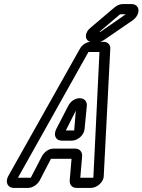

<svg xmlns="http://www.w3.org/2000/svg" viewBox="-20 -897 699 942"><path d="M68 -25 414 -642H468L438 -25H374L383 -131C384 -151 372 -168 348 -168H243C219 -168 197 -151 186 -131L131 -25ZM48 25H117C141 25 164 8 175 -12L230 -118H331L322 -12C321 8 332 25 356 25H426C455 25 489 -3 489 -34L521 -656C523 -676 510 -692 487 -692H427C404 -692 381 -676 371 -656L21 -34C4 -4 17 25 48 25ZM256 -264C241 -234 253 -207 283 -207H332C361 -207 392 -233 395 -264L406 -378C410 -425 342 -430 315 -378ZM303 -257 352 -354 344 -257ZM468 -741 568 -826C569 -826 569 -827 569 -827H597L473 -741H472ZM432 -691H458C470 -691 479 -693 492 -702L632 -798C658 -817 666 -847 654 -864C648 -872 639 -877 626 -877H582C568 -877 554 -871 541 -860L422 -759C401 -742 395 -714 409 -700C414 -694 422 -691 432 -691Z"/></svg>

Font: DIN Rundschrift
Style: MittelKontKu
Weight: 400
Version: Version 1.027